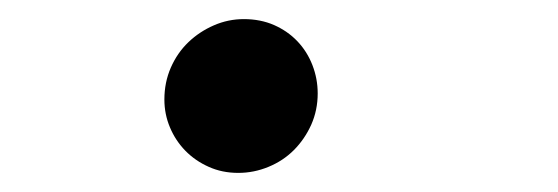

<svg xmlns="http://www.w3.org/2000/svg" viewBox="-20 -174 590 203"><path d="M237.8 -153.8Q255.4 -153.8 269.8 -147.5Q284.2 -141.1 294.4 -130.4Q304.7 -119.6 310.3 -105.2Q315.9 -90.8 315.9 -75.2Q315.9 -57.6 309.1 -42.2Q302.2 -26.9 290.8 -15.4Q279.3 -3.9 263.9 2.4Q248.5 8.8 231.9 8.8Q214.8 8.8 200.7 2.4Q186.5 -3.9 176 -14.6Q165.5 -25.4 159.7 -39.3Q153.8 -53.2 153.8 -68.8Q153.8 -86.9 160.6 -102.5Q167.5 -118.2 179.2 -129.4Q190.9 -140.6 206.1 -147.2Q221.2 -153.8 237.8 -153.8Z"/></svg>

Font: Code New Roman
Style: Italic
Weight: 400
Italic angle: -11°
Monospace: yes
Designer: Sam Radian
Foundry: Code New Roman
Version: Version 1.508 October 19, 2014